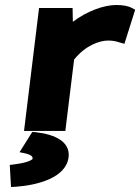

<svg xmlns="http://www.w3.org/2000/svg" viewBox="-20 -523 560 767"><path d="M241 0 276 -285C323 -344 381 -361 411 -361C430 -361 440 -359 456 -354L477 -348L520 -484L507 -491C490 -500 470 -503 444 -503C394 -503 327 -478 271 -436L270 -491H136L76 0ZM109 4 58 85 82 90C109 97 111 104 110 112C110 113 97 126 41 133L19 136L24 224L43 223C128 217 244 188 254 105C261 44 202 14 122 5Z"/></svg>

Font: Falling Sky
Style: ExBdObl
Weight: 400
Designer: Paul D. Hunt
Foundry: Adobe Systems Incorporated
Version: Version 1.02